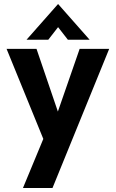

<svg xmlns="http://www.w3.org/2000/svg" viewBox="-20 -738 579 962"><path d="M197 -42 13 -493H163L270 -179L379 -493H527L243 204H95ZM271 -718 429 -539H320L271 -602L222 -539H113Z"/></svg>

Font: Hanken Grotesk ExtraBold
Style: Regular
Weight: 800
Designer: Alfredo Marco Pradil
Foundry: Hanken Design Co.
Version: Version 3.014